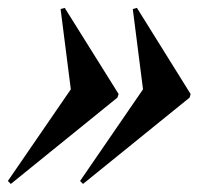

<svg xmlns="http://www.w3.org/2000/svg" viewBox="-39 -505 544 488"><path d="M259.5 -257 -11.5 -37.5 -19 -45 141 -278 115 -482 125.5 -485 262.5 -266ZM443 -257 172 -37.5 164.5 -45 324.5 -278 298.5 -482 309 -485 445.5 -266Z"/></svg>

Font: Newsreader 72pt
Style: Bold Italic
Weight: 700
Italic angle: -17°
Designer: Hugues Gentile
Foundry: Production Type
Version: Version 1.003; ttfautohint (v1.8.3)